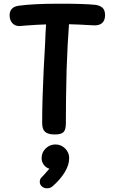

<svg xmlns="http://www.w3.org/2000/svg" viewBox="-20 -717 620 1038"><path d="M548 -635Q548 -606 531.5 -592Q515 -578 485 -580Q402 -585 353 -586Q345 -483 340 -338Q336 -174 336 -48Q336 -16 323.5 -3Q311 10 276 10Q240 10 224 -4Q208 -18 208 -52Q208 -173 216 -338L224 -483Q225 -524 229 -585Q188 -584 120 -579L96 -577L86 -576Q61 -576 46.5 -592Q32 -608 32 -634Q32 -679 81 -686Q159 -697 303 -697Q433 -697 494 -691Q519 -688 533.5 -675.5Q548 -663 548 -635ZM354 138Q354 175 329.5 215Q305 255 262 292Q250 301 234 301Q218 301 206.5 291Q195 281 195 266Q195 254 202 245Q205 241 218 228Q244 199 247 195Q229 190 217 174Q205 158 205 138Q205 107 227 85.5Q249 64 280 64Q310 64 332 85.5Q354 107 354 138Z"/></svg>

Font: Mali SemiBold
Style: Regular
Weight: 600
Designer: Kitiyaporn Chalermlarp | Katatrad Aksorn Co.,Ltd.
Foundry: Cadson Demak Co.,Ltd.
Version: Version 1.000; ttfautohint (v1.6)